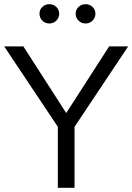

<svg xmlns="http://www.w3.org/2000/svg" viewBox="-20 -898 633 918"><path d="M501.9 -676.2 296.6 -357.5 91.7 -676.2H0L256.5 -291.7V0H336.4V-291.7L592.9 -676.2ZM168.8 -832.4Q168.8 -813.3 182.3 -799.5Q195.9 -785.7 215.7 -785.7Q235.8 -785.7 249.4 -799.5Q263 -813.3 263 -832.4Q263 -851.4 249.4 -864.7Q235.8 -878 215.7 -878Q195.9 -878 182.3 -864.7Q168.8 -851.4 168.8 -832.4ZM341.8 -832.4Q341.8 -813.3 355.4 -799.5Q369 -785.7 388.7 -785.7Q408.9 -785.7 422.5 -799.5Q436.2 -813.3 436.2 -832.4Q436.2 -851.4 422.5 -864.7Q408.9 -878 388.7 -878Q369 -878 355.4 -864.7Q341.8 -851.4 341.8 -832.4Z"/></svg>

Font: Estedad-FD VF
Style: Regular
Weight: 100
Designer: Amin Abedi
Version: Version 7.3